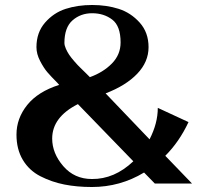

<svg xmlns="http://www.w3.org/2000/svg" viewBox="-20 -735 806 769"><path d="M217 -395 210 -403Q184 -429 169.5 -446Q155 -463 140.5 -491Q126 -519 126 -546Q126 -605 160.5 -644.5Q195 -684 243 -699.5Q291 -715 349 -715Q407 -715 455.5 -699.5Q504 -684 539.5 -644.5Q575 -605 575 -546Q575 -487 529.5 -439.5Q484 -392 403 -361L579 -177Q612 -241 612 -303L735 -246Q698 -167 642 -111L749 0H600L557 -44Q461 14 348 14Q288 14 237.5 4Q187 -6 142 -29Q97 -52 71.5 -94.5Q46 -137 46 -196Q46 -261 89 -314.5Q132 -368 217 -395ZM189 -180Q189 -121 233.5 -69.5Q278 -18 348 -18Q438 -17 514 -89L292 -318Q189 -266 189 -180ZM463 -565Q463 -631 429.5 -656.5Q396 -682 349 -682Q303 -682 270.5 -653.5Q238 -625 238 -563Q238 -553 244 -539.5Q250 -526 257.5 -515Q265 -504 278.5 -488.5Q292 -473 300.5 -465Q309 -457 323 -443Q337 -429 340 -426Q393 -445 428 -480.5Q463 -516 463 -565Z"/></svg>

Font: Uncial Antiqua
Style: Regular
Weight: 400
Designer: Astigmatic (AOETI)
Foundry: Astigmatic (AOETI)
Version: Version 1.000